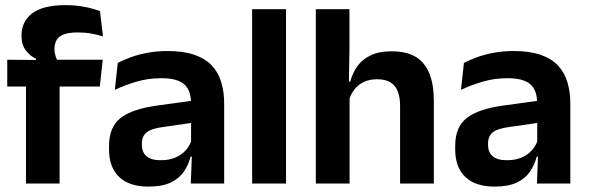

<svg xmlns="http://www.w3.org/2000/svg" viewBox="-20 -696 2232 728"><path d="M228.5 -676.5Q267.5 -676.5 300.5 -670Q333.5 -663.5 359 -654L370.5 -558Q349 -564.5 325.8 -568.8Q302.5 -573 274.5 -573Q241 -573 221.8 -565.5Q202.5 -558 194.5 -544Q186.5 -530 186.5 -511V-509.5Q186.5 -496 190.5 -484Q194.5 -472 200 -462.5L116.5 -459.5V-473Q93.5 -484 77.5 -505.5Q61.5 -527 61.5 -559V-561.5Q61.5 -614.5 102.2 -645.5Q143 -676.5 228.5 -676.5ZM78.5 0V-433H206V0ZM7.5 -368V-469.5L131.5 -468.5L181.5 -469.5H369.5L358.5 -368Z M703.5 0 708 -120 704.5 -131V-284.5L704 -306.5Q704 -354.5 677.8 -377Q651.5 -399.5 592 -399.5Q541.5 -399.5 497.2 -386.2Q453 -373 415.5 -355.5L426.5 -457.5Q448.5 -469 476.8 -479.2Q505 -489.5 540 -496Q575 -502.5 615.5 -502.5Q675.5 -502.5 717 -488.2Q758.5 -474 783.2 -447.5Q808 -421 819 -384.2Q830 -347.5 830 -303V0ZM543 11.5Q470 11.5 431.8 -25Q393.5 -61.5 393.5 -129V-143Q393.5 -214.5 437.5 -248.8Q481.5 -283 577 -296L716 -315L723.5 -232.5L595.5 -214Q553.5 -208.5 535.8 -194Q518 -179.5 518 -151.5V-146.5Q518 -119 535.2 -103.8Q552.5 -88.5 589.5 -88.5Q622.5 -88.5 646 -99Q669.5 -109.5 684.8 -126.8Q700 -144 706.5 -165.5L724.5 -102H702.5Q694.5 -70.5 676.8 -44.8Q659 -19 627 -3.8Q595 11.5 543 11.5Z M936 0V-661H1064.5V0Z M1497 0V-294.5Q1497 -325.5 1488.8 -348Q1480.5 -370.5 1461.5 -383Q1442.5 -395.5 1409.5 -395.5Q1380.5 -395.5 1359 -385Q1337.5 -374.5 1323.8 -356.8Q1310 -339 1303.5 -316.5L1277.5 -386.5H1308Q1316.5 -419 1335 -445Q1353.5 -471 1385.5 -486.2Q1417.5 -501.5 1465 -501.5Q1521.5 -501.5 1556.5 -480.2Q1591.5 -459 1608.2 -417Q1625 -375 1625 -313V0ZM1177.5 0V-661H1305V-510L1302.5 -357.5L1305.5 -348V0Z M2016 0 2020.5 -120 2017 -131V-284.5L2016.5 -306.5Q2016.5 -354.5 1990.2 -377Q1964 -399.5 1904.5 -399.5Q1854 -399.5 1809.8 -386.2Q1765.5 -373 1728 -355.5L1739 -457.5Q1761 -469 1789.2 -479.2Q1817.5 -489.5 1852.5 -496Q1887.5 -502.5 1928 -502.5Q1988 -502.5 2029.5 -488.2Q2071 -474 2095.8 -447.5Q2120.5 -421 2131.5 -384.2Q2142.5 -347.5 2142.5 -303V0ZM1855.5 11.5Q1782.5 11.5 1744.2 -25Q1706 -61.5 1706 -129V-143Q1706 -214.5 1750 -248.8Q1794 -283 1889.5 -296L2028.5 -315L2036 -232.5L1908 -214Q1866 -208.5 1848.2 -194Q1830.5 -179.5 1830.5 -151.5V-146.5Q1830.5 -119 1847.8 -103.8Q1865 -88.5 1902 -88.5Q1935 -88.5 1958.5 -99Q1982 -109.5 1997.2 -126.8Q2012.5 -144 2019 -165.5L2037 -102H2015Q2007 -70.5 1989.2 -44.8Q1971.5 -19 1939.5 -3.8Q1907.5 11.5 1855.5 11.5Z"/></svg>

Font: Anek Latin SemiBold
Style: Regular
Weight: 600
Designer: Yesha Goshar
Foundry: Ek Type
Version: Version 1.003